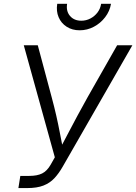

<svg xmlns="http://www.w3.org/2000/svg" viewBox="-20 -958 694 978"><path d="M73.7 0 83.5 -62H129.4Q169.4 -62 194.6 -74.5Q219.7 -86.9 238.3 -119.6L259.3 -156.7L101.1 -727.5H172.4L243.2 -462.9Q256.8 -412.6 266.8 -368.2Q276.9 -323.7 284.9 -281.2Q293 -238.8 301.8 -194.8H282.7Q306.2 -238.8 328.1 -281Q350.1 -323.2 374 -367.7Q397.9 -412.1 426.3 -462.9L576.7 -727.5H654.3L299.3 -108.9Q279.8 -74.7 257.1 -50.3Q234.4 -25.9 201.4 -12.9Q168.5 0 118.2 0ZM385.7 -803.7Q347.7 -803.7 319.6 -821.8Q291.5 -839.8 278.6 -870.4Q265.6 -900.9 271.5 -938.5H321.8Q315.9 -900.9 336.7 -876.7Q357.4 -852.5 394 -852.5Q418.9 -852.5 440.4 -863.8Q461.9 -875 476.6 -894.3Q491.2 -913.6 495.1 -938.5H545.4Q539.1 -900.9 515.6 -870.4Q492.2 -839.8 458.3 -821.8Q424.3 -803.7 385.7 -803.7Z"/></svg>

Font: Inter 16pt Light
Style: Italic
Weight: 300
Italic angle: -9.3988°
Version: Version 4.001;git-66647c0bb